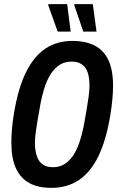

<svg xmlns="http://www.w3.org/2000/svg" viewBox="-20 -897 573 929"><path d="M229 12Q164 12 121.5 -11.5Q79 -35 57 -83Q35 -131 35 -207Q35 -239 38 -274.5Q41 -310 48 -351Q68 -471 106 -548Q144 -625 200 -662Q256 -699 330 -699Q395 -699 439 -676Q483 -653 505 -605Q527 -557 527 -483Q527 -451 523.5 -414Q520 -377 513 -335Q493 -216 455 -139Q417 -62 360.5 -25Q304 12 229 12ZM236 -88Q266 -88 289.5 -101.5Q313 -115 332 -142Q351 -169 364.5 -209Q378 -249 388 -303Q396 -348 401 -378Q406 -408 408.5 -427Q411 -446 412 -459Q413 -472 413 -482Q413 -521 404 -547Q395 -573 375.5 -586Q356 -599 327 -599Q296 -599 272.5 -585.5Q249 -572 230 -545.5Q211 -519 197.5 -479Q184 -439 174 -385Q166 -340 161 -310Q156 -280 153.5 -261.5Q151 -243 150 -230Q149 -217 149 -207Q149 -168 158.5 -141Q168 -114 187 -101Q206 -88 236 -88ZM259 -744 213 -873 215 -877H305L322 -744ZM383 -744 339 -873 340 -877H429L447 -744Z"/></svg>

Font: Archivo ExtraCondensed SemiBold
Style: Italic
Weight: 600
Width: 2
Italic angle: -10°
Designer: Hector Gatti
Foundry: Omnibus-Type
Version: Version 2.001